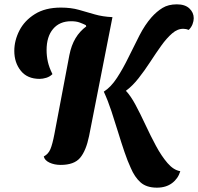

<svg xmlns="http://www.w3.org/2000/svg" viewBox="-20 -739 914 886"><path d="M704 127Q656 127 628.5 102.5Q601 78 583 35Q569 5 554.5 -37.5Q540 -80 525 -129Q510 -178 494 -226.5Q478 -275 459 -316Q492 -337 520 -380Q548 -423 573 -474.5Q598 -526 623.5 -575.5Q649 -625 679 -659Q703 -686 730 -702.5Q757 -719 796 -719Q834 -719 854 -700Q874 -681 874 -655Q874 -642 868.5 -627.5Q863 -613 851 -601Q839 -606 827 -606Q800 -607 774.5 -585Q749 -563 724 -528Q699 -493 673 -453Q647 -413 619 -377.5Q591 -342 561 -320Q583 -297 605.5 -255Q628 -213 651.5 -162.5Q675 -112 700 -65.5Q725 -19 753 13.5Q781 46 812 51Q802 85 774 106Q746 127 704 127ZM260 22Q231 22 208.5 11.5Q186 1 182 -17Q203 -28 212.5 -50.5Q222 -73 231 -120L300 -484Q309 -530 328.5 -562.5Q348 -595 378 -617L376 -623Q364 -629 348 -635Q332 -641 308 -641Q255 -641 225 -605.5Q195 -570 195 -508Q195 -480 201 -453.5Q207 -427 222 -397Q210 -385 193.5 -380Q177 -375 163 -375Q106 -375 76 -412.5Q46 -450 46 -504Q46 -552 69.5 -598Q93 -644 141 -674Q189 -704 261 -704Q308 -704 344.5 -693.5Q381 -683 417.5 -672.5Q454 -662 498 -660H499L391 -111Q377 -43 349.5 -10.5Q322 22 260 22Z"/></svg>

Font: Sansita Swashed SemiBold
Style: Regular
Weight: 600
Designer: Pablo Cosgaya
Foundry: Omnibus-Type
Version: Version 1.003; ttfautohint (v1.8.3)